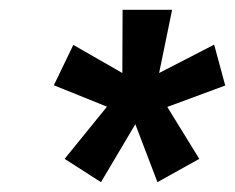

<svg xmlns="http://www.w3.org/2000/svg" viewBox="-20 -829 478 390"><path d="M185.1 -459 111.3 -506.3 197.3 -612.3 89.4 -655.8 128.9 -737.8 228.5 -680.7 229 -809.1H329.6L303.2 -680.7L415 -738.3L437.5 -655.3L319.8 -611.8L384.8 -506.3L299.8 -459L254.9 -576.7Z"/></svg>

Font: Oswald
Style: Medium
Weight: 500
Designer: Vernon Adams
Foundry: Vernon Adams
Version: 3.0; ttfautohint (v0.94.23-7a4d-dirty) -l 8 -r 50 -G 150 -x 